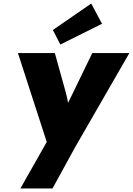

<svg xmlns="http://www.w3.org/2000/svg" viewBox="-20 -832 749 1082"><path d="M95 230 266 -72 257 10 81 -533H289L348 -321Q355 -296 360 -271.5Q365 -247 366 -225L343 -209Q349 -222 360 -245Q371 -268 386 -298L500 -533H709L402 0L276 230ZM320 -581 278 -663 494 -812 555 -698Z"/></svg>

Font: Lexend ExtBd
Style: Italic
Weight: 800
Italic angle: -8.13011°
Designer: Bonnie Shaver-Troup, Thomas Jockin
Foundry: Lexend
Version: Version 1.007